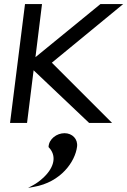

<svg xmlns="http://www.w3.org/2000/svg" viewBox="-20 -600 621 937"><path d="M295 50C257 50 219 78 217 116V118L219 120C262 166 239 226 186 272C174 283 159 294 143 303L117 317L145 312C278 289 347 188 356 116C361 79 333 50 295 50ZM233 -294 581 -580H470L153 -321L185 -580H102L29 0H112L144 -257L415 0H527Z"/></svg>

Font: Charger
Style: BdIt
Weight: 400
Designer: Jasper
Foundry: Cannot Into Space Fonts
Version: Version 0.98